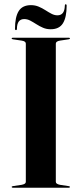

<svg xmlns="http://www.w3.org/2000/svg" viewBox="-20 -876 381 896"><path d="M240.5 -27.5Q240.5 -22 245.5 -18.8Q250.5 -15.5 260 -13.5L300 -7.5Q306.5 -6.5 306.5 -3.5Q306.5 -2 305.2 -1Q304 0 301.5 0H39.5Q37 0 35.8 -1Q34.5 -2 34.5 -3.5Q34.5 -6.5 40.5 -7.5L81 -13.5Q91 -15.5 95.8 -18.8Q100.5 -22 100.5 -27.5V-672.5Q100.5 -678 95.8 -681.5Q91 -685 81 -686.5L40.5 -692.5Q34.5 -693.5 34.5 -696.5Q34.5 -698 35.8 -699Q37 -700 39.5 -700H301.5Q304 -700 305.2 -699Q306.5 -698 306.5 -696.5Q306.5 -693.5 300 -692.5L260 -686.5Q250.5 -685 245.5 -681.5Q240.5 -678 240.5 -672.5ZM216.5 -739.5Q197 -739.5 180.8 -746.5Q164.5 -753.5 149.8 -763Q135 -772.5 121.2 -779.8Q107.5 -787 93 -787Q59.5 -787 59 -742Q59 -735.5 54.5 -735.5Q50 -735.5 50 -742Q50 -796.5 67.2 -824.2Q84.5 -852 124.5 -852Q144 -852 160.5 -845Q177 -838 191.8 -828.5Q206.5 -819 220.2 -811.8Q234 -804.5 248 -804.5Q281.5 -804.5 282.5 -849.5Q282.5 -856 286.5 -856Q291 -856 291 -849.5Q291 -795.5 273.8 -767.5Q256.5 -739.5 216.5 -739.5Z"/></svg>

Font: Fraunces 120pt SemiBold
Style: Regular
Weight: 600
Version: Version 1.000;[b76b70a41]